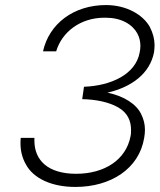

<svg xmlns="http://www.w3.org/2000/svg" viewBox="-20 -730 631 759"><path d="M278 9C418 9 530 -63 550 -185C552 -196 553 -207 553 -217C553 -239 548 -259 538 -279C519 -319 469 -350 408 -363C407 -363 406 -363 405 -364C405 -364 405 -364 406 -364C500 -386 573 -439 589 -524C590 -533 591 -542 591 -551C591 -575 585 -599 572 -624C545 -672 480 -710 399 -710C271 -710 174 -636 150 -527H202C225 -604 298 -660 393 -660C394 -660 396 -660 397 -660C428 -660 454 -654 477 -642C521 -618 535 -581 535 -549C535 -540 534 -531 532 -522C516 -436 419 -391 312 -387L305 -338C358 -337 410 -327 448 -305C486 -283 498 -250 498 -217C498 -209 498 -200 496 -191C478 -98 393 -43 281 -43C170 -43 116 -96 116 -174C116 -178 116 -181 116 -185H62C61 -177 61 -170 61 -163C61 -133 68 -105 83 -79C112 -26 182 9 278 9Z"/></svg>

Font: Jost Light
Style: Italic
Weight: 300
Italic angle: -5°
Version: Version 3.710